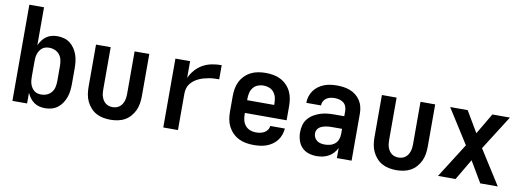

<svg xmlns="http://www.w3.org/2000/svg" viewBox="-59 -1092 3968 1455"><g transform="rotate(10 1925.0 -364.0)"><path d="M322 12Q300 12 278 6.5Q256 1 237.5 -12Q219 -25 205.5 -43.5Q192 -62 183 -82V0H70V-740H183V-448Q192 -468 205.5 -486.5Q219 -505 237.5 -518Q256 -531 278 -536.5Q300 -542 322 -542Q348 -542 373.5 -535Q399 -528 419.5 -512Q440 -496 454.5 -474Q469 -452 477.5 -427.5Q486 -403 489 -377Q492 -351 492 -325V-205Q492 -179 489 -153Q486 -127 477.5 -102.5Q469 -78 454.5 -56Q440 -34 419.5 -18Q399 -2 373.5 5Q348 12 322 12ZM276 -85Q299 -85 320 -94Q341 -103 355 -120.5Q369 -138 374 -160.5Q379 -183 379 -205V-325Q379 -347 374 -369.5Q369 -392 355 -409.5Q341 -427 320 -436Q299 -445 276 -445Q262 -445 248 -441.5Q234 -438 222.5 -429Q211 -420 203 -407.5Q195 -395 190.5 -381.5Q186 -368 184.5 -353.5Q183 -339 183 -325V-205Q183 -191 184.5 -176.5Q186 -162 190.5 -148.5Q195 -135 203 -122.5Q211 -110 222.5 -101Q234 -92 248 -88.5Q262 -85 276 -85Z M825 12Q797 12 768.5 6.5Q740 1 715.5 -12.5Q691 -26 672 -47.5Q653 -69 641 -94.5Q629 -120 624.5 -148.5Q620 -177 620 -205V-530H733V-205Q733 -191 734.5 -176.5Q736 -162 740.5 -148.5Q745 -135 752.5 -123Q760 -111 771.5 -102Q783 -93 797 -89Q811 -85 825 -85Q839 -85 853 -89Q867 -93 878.5 -102Q890 -111 897.5 -123Q905 -135 909.5 -148.5Q914 -162 915.5 -176.5Q917 -191 917 -205V-530H1030V-205Q1030 -177 1025.5 -148.5Q1021 -120 1009 -94.5Q997 -69 978 -47.5Q959 -26 934.5 -12.5Q910 1 881.5 6.5Q853 12 825 12Z M1231 0V-530H1344V-401Q1359 -435 1384 -463.5Q1409 -492 1441.5 -510Q1474 -528 1511 -535Q1548 -542 1585 -542V-433Q1565 -433 1545 -432Q1525 -431 1505.5 -427.5Q1486 -424 1466.5 -418.5Q1447 -413 1429 -404.5Q1411 -396 1395 -384Q1379 -372 1367 -356Q1355 -340 1349.5 -320.5Q1344 -301 1344 -281V0Z M1927 12Q1898 12 1869 7Q1840 2 1813.5 -11Q1787 -24 1766 -45Q1745 -66 1731.5 -92Q1718 -118 1713 -147Q1708 -176 1708 -205V-325Q1708 -354 1713 -383Q1718 -412 1731 -438Q1744 -464 1765 -485Q1786 -506 1812 -519Q1838 -532 1867 -537Q1896 -542 1925 -542Q1954 -542 1983 -537Q2012 -532 2038 -519Q2064 -506 2085 -485Q2106 -464 2119 -438Q2132 -412 2137 -383Q2142 -354 2142 -325V-216H1821V-205Q1821 -182 1826.5 -159.5Q1832 -137 1846.5 -119.5Q1861 -102 1882.5 -93.5Q1904 -85 1927 -85Q1944 -85 1960.5 -88Q1977 -91 1991.5 -99Q2006 -107 2016 -121Q2026 -135 2027 -152H2140Q2138 -127 2129.5 -103Q2121 -79 2106 -59.5Q2091 -40 2070 -25.5Q2049 -11 2025.5 -2.5Q2002 6 1977 9Q1952 12 1927 12ZM1821 -314H2029V-325Q2029 -348 2024 -370Q2019 -392 2005 -410Q1991 -428 1969.5 -436.5Q1948 -445 1925 -445Q1902 -445 1880.5 -436.5Q1859 -428 1845 -410Q1831 -392 1826 -370Q1821 -348 1821 -325Z M2413 12Q2381 12 2350.5 2.5Q2320 -7 2298.5 -29.5Q2277 -52 2267.5 -83Q2258 -114 2258 -145Q2258 -173 2265.5 -200.5Q2273 -228 2291 -249.5Q2309 -271 2333.5 -285.5Q2358 -300 2385 -308.5Q2412 -317 2439.5 -319.5Q2467 -322 2495 -322H2567V-362Q2567 -380 2560.5 -397Q2554 -414 2540 -425Q2526 -436 2508 -440.5Q2490 -445 2472 -445Q2456 -445 2439.5 -441.5Q2423 -438 2409 -428.5Q2395 -419 2387 -404Q2379 -389 2379 -372H2266Q2266 -398 2273.5 -422Q2281 -446 2295.5 -466.5Q2310 -487 2330.5 -502Q2351 -517 2374 -526Q2397 -535 2422 -538.5Q2447 -542 2472 -542Q2499 -542 2524.5 -538.5Q2550 -535 2574.5 -525.5Q2599 -516 2619.5 -499.5Q2640 -483 2654 -461Q2668 -439 2674 -413.5Q2680 -388 2680 -362V0H2567V-78Q2557 -57 2541 -39Q2525 -21 2504 -9.5Q2483 2 2459.5 7Q2436 12 2413 12ZM2458 -85Q2479 -85 2499.5 -90.5Q2520 -96 2536 -109.5Q2552 -123 2559.5 -143.5Q2567 -164 2567 -184V-225H2495Q2482 -225 2469 -224.5Q2456 -224 2443 -221.5Q2430 -219 2417 -214.5Q2404 -210 2393.5 -202Q2383 -194 2377 -182Q2371 -170 2371 -156Q2371 -140 2378 -125.5Q2385 -111 2397.5 -101.5Q2410 -92 2426 -88.5Q2442 -85 2458 -85Z M3025 12Q2997 12 2968.5 6.5Q2940 1 2915.5 -12.5Q2891 -26 2872 -47.5Q2853 -69 2841 -94.5Q2829 -120 2824.5 -148.5Q2820 -177 2820 -205V-530H2933V-205Q2933 -191 2934.5 -176.5Q2936 -162 2940.5 -148.5Q2945 -135 2952.5 -123Q2960 -111 2971.5 -102Q2983 -93 2997 -89Q3011 -85 3025 -85Q3039 -85 3053 -89Q3067 -93 3078.5 -102Q3090 -111 3097.5 -123Q3105 -135 3109.5 -148.5Q3114 -162 3115.5 -176.5Q3117 -191 3117 -205V-530H3230V-205Q3230 -177 3225.5 -148.5Q3221 -120 3209 -94.5Q3197 -69 3178 -47.5Q3159 -26 3134.5 -12.5Q3110 1 3081.5 6.5Q3053 12 3025 12Z M3345 0 3513 -265 3345 -530H3480L3575 -369L3670 -530H3805L3637 -265L3805 0H3670L3575 -161L3480 0Z"/></g></svg>

Font: Lode
Style: Bold
Weight: 700
Monospace: yes
Designer: Belleve Invis
Foundry: Belleve Invis
Version: Version 29.2.0; ttfautohint (v1.8.3)